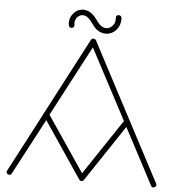

<svg xmlns="http://www.w3.org/2000/svg" viewBox="-60 -957 951 1029"><g transform="rotate(5 415.5 -442.5)"><path d="M15.1 -6.8C13.7 -3.9 12.7 -1 12.7 1.5C12.7 6.3 15.6 10.3 21 13.2C23.9 14.6 26.9 15.6 29.3 15.6C34.2 15.1 38.1 12.2 41 6.8L200.2 -293.9L403.8 7.8C409.7 17.6 422.9 17.1 429.2 7.8L630.9 -294.9L790 6.8C793 12.7 796.9 15.6 801.8 15.6C804.2 15.6 807.1 14.6 810.1 13.2C815.4 10.3 818.4 6.3 818.4 1.5C818.4 -1 817.4 -3.9 815.9 -6.8L428.2 -743.2C422.4 -753.4 407.2 -753.4 400.9 -743.2L187 -335C185.1 -332.5 183.6 -329.6 183.1 -327.1ZM415 -704.1 615.2 -325.2 416 -26.9 214.8 -324.2ZM274.9 -824.2C274.9 -819.8 275.4 -814.9 276.9 -810.1C279.3 -791 310.1 -796.4 306.2 -814.9C305.7 -818.4 305.2 -821.8 305.2 -824.2C304.7 -835.9 308.6 -846.7 315.9 -856C321.3 -862.3 327.6 -866.7 334 -869.1C338.9 -870.6 343.3 -871.1 347.2 -871.1C350.6 -871.1 353.5 -870.6 356 -870.1C363.3 -868.7 370.6 -864.3 377.9 -857.9C382.3 -854 388.7 -846.7 397 -835.9C406.2 -823.2 413.6 -814.5 418 -809.1C428.2 -798.8 439 -792 450.2 -788.1C458.5 -784.7 467.3 -783.2 476.1 -783.2C483.4 -783.2 490.7 -784.2 497.1 -786.1C512.2 -790.5 524.9 -799.3 535.2 -812C547.9 -828.1 554.2 -846.7 554.2 -867.2V-875C551.3 -893.6 521 -892.6 523.9 -872.1V-867.2C524.4 -853 520.5 -841.3 512.2 -831.1C505.4 -822.8 497.1 -817.4 487.8 -814C484.4 -813.5 480.5 -813 476.1 -813C470.7 -813 465.3 -814 460.9 -815.9C453.6 -818.8 446.3 -823.7 439.9 -830.1C436 -834 429.7 -841.8 420.9 -854C412.6 -866.2 404.3 -875 397 -880.9C386.2 -890.1 374.5 -896.5 361.8 -898.9C357.4 -900.4 352.5 -900.9 347.2 -900.9C339.4 -900.9 331.5 -899.4 324.2 -897C312 -892.6 301.8 -884.8 293 -874C280.8 -859.9 274.9 -843.3 274.9 -824.2Z"/></g></svg>

Font: Nemoy
Style: Light
Weight: 300
Designer: BSozoo
Foundry: BSozoo
Version: Version 001.000